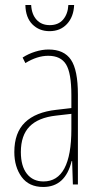

<svg xmlns="http://www.w3.org/2000/svg" viewBox="-20 -734 397 764"><path d="M290 -358V0H270L267 -93H265Q240 10 152 10Q95 10 66 -30Q37 -70 37 -129Q37 -206 79.5 -247Q122 -288 204 -297L264 -304V-355Q264 -443 243 -477.5Q222 -512 172 -512Q128 -512 81 -483L70 -505Q93 -520 120.5 -528.5Q148 -537 173 -537Q235 -537 262.5 -496Q290 -455 290 -358ZM203 -274Q132 -266 97.5 -230.5Q63 -195 63 -129Q63 -73 87 -42.5Q111 -12 153 -12Q264 -12 264 -220V-281ZM177 -610Q136 -610 109 -637Q82 -664 81 -714H104Q106 -677 125.5 -655.5Q145 -634 178 -634Q212 -634 231 -656Q250 -678 252 -714H275Q273 -667 246.5 -638.5Q220 -610 177 -610Z"/></svg>

Font: Noto Sans Display Thin Cond
Style: Regular
Weight: 250
Width: 3
Designer: Monotype Design team
Foundry: Monotype Imaging Inc.
Version: Version 1.000